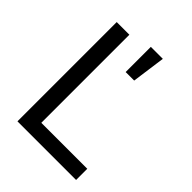

<svg xmlns="http://www.w3.org/2000/svg" viewBox="-215 -878 995 995"><g transform="rotate(45 282.5 -381.0)"><path d="M87.9 0V-727.5H180.7V-82H517.6V0ZM303.7 -577.1V-761.7H391.6L366.2 -577.1Z"/></g></svg>

Font: Adwaita Sans
Style: Regular
Weight: 400
Designer: Rasmus Andersson
Foundry: rsms
Version: Version 4.001;git-9221beed3